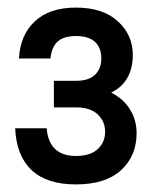

<svg xmlns="http://www.w3.org/2000/svg" viewBox="-20 -858 410 506"><path d="M180 -372Q103 -372 63 -410Q23 -448 20 -520H103Q109 -447 180 -447Q218 -447 237.5 -465Q257 -483 257 -511Q257 -538 237.5 -556.5Q218 -575 180 -575H122V-645H180Q214 -645 230.5 -661Q247 -677 247 -704Q247 -732 230.5 -747.5Q214 -763 180 -763Q148 -763 132 -748.5Q116 -734 113 -704H30Q33 -765 71.5 -801.5Q110 -838 180 -838Q251 -838 290.5 -802Q330 -766 330 -713Q330 -679 316 -653.5Q302 -628 273 -614Q306 -597 323 -569Q340 -541 340 -507Q340 -447 299 -409.5Q258 -372 180 -372Z"/></svg>

Font: Retni Sans Medium
Style: Regular
Weight: 500
Designer: Vitaly Kuzmin
Foundry: ParaType Ltd.
Version: Version 1.00;March 2, 2019;FontCreator 11.5.0.2425 64-bit; t